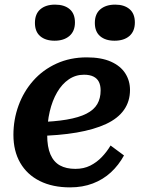

<svg xmlns="http://www.w3.org/2000/svg" viewBox="-20 -797 611 830"><path d="M283 13Q207 13 152 -14.5Q97 -42 67.5 -93Q38 -144 38 -214Q38 -280 60 -340.5Q82 -401 123.5 -448Q165 -495 224 -522Q283 -549 355 -549Q418 -549 459.5 -530.5Q501 -512 521.5 -480Q542 -448 542 -408Q542 -359 516 -322Q490 -285 438.5 -261Q387 -237 311.5 -224Q236 -211 136 -209L141 -269Q216 -271 268.5 -280Q321 -289 353.5 -305.5Q386 -322 400.5 -347Q415 -372 415 -406Q415 -428 407.5 -443Q400 -458 384 -466Q368 -474 343 -474Q307 -474 277.5 -454Q248 -434 227 -398Q206 -362 195 -315Q184 -268 184 -213Q184 -162 198 -129.5Q212 -97 239 -82Q266 -67 306 -67Q342 -67 370 -81Q398 -95 420 -118Q442 -141 458 -168L516 -125Q493 -83 459.5 -52Q426 -21 381.5 -4Q337 13 283 13ZM216 -621Q256 -621 280 -641.5Q304 -662 304 -700Q304 -738 281 -757.5Q258 -777 218 -777Q178 -777 154.5 -757Q131 -737 131 -698Q131 -660 154 -640.5Q177 -621 216 -621ZM475 -621Q516 -621 539.5 -641.5Q563 -662 563 -700Q563 -738 540 -757.5Q517 -777 478 -777Q438 -777 414 -757Q390 -737 390 -698Q390 -660 413 -640.5Q436 -621 475 -621Z"/></svg>

Font: Roboto Serif 20pt SemiBold
Style: Italic
Weight: 600
Italic angle: -10°
Version: Version 1.007